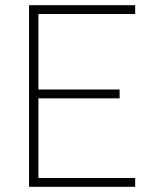

<svg xmlns="http://www.w3.org/2000/svg" viewBox="-20 -720 592 740"><path d="M92 0V-700H501V-666H128V-375H441V-341H128V-34H501V0Z"/></svg>

Font: Titillium Web[RUS by Daymarius]
Style: Regular
Weight: 200
Designer: Cyrillization by Daymarius
Foundry: Cyrillization by Daymarius
Version: Version 1.002 September 11, 2018